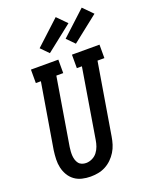

<svg xmlns="http://www.w3.org/2000/svg" viewBox="-179 -1079 924 1179"><g transform="rotate(-20 283.5 -489.0)"><path d="M204 8Q176 8 148.5 1.5Q121 -5 99.5 -21Q78 -37 64.5 -60Q51 -83 45 -109.5Q39 -136 40 -164.5Q41 -193 45 -222L116 -647H83V-735H262V-647H217L144 -207Q142 -193 141 -178.5Q140 -164 141 -150.5Q142 -137 146 -124Q150 -111 158 -100.5Q166 -90 179 -85Q192 -80 206 -80Q226 -80 246 -89.5Q266 -99 279 -116Q292 -133 299 -153Q306 -173 309 -193L384 -647H351V-735H531V-647H486L408 -179Q404 -154 396.5 -130Q389 -106 375.5 -84Q362 -62 343 -43.5Q324 -25 301 -13Q278 -1 253 3.5Q228 8 204 8ZM397 -790 348 -840 506 -986 567 -924ZM227 -790 178 -840 336 -986 397 -924Z"/></g></svg>

Font: Iosevka Slab Semibold
Style: Italic
Weight: 600
Italic angle: -9°
Monospace: yes
Designer: Belleve Invis
Foundry: Belleve Invis
Version: Version 11.1.1; ttfautohint (v1.8.3)